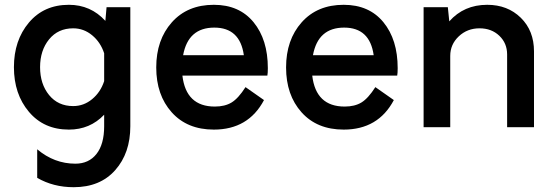

<svg xmlns="http://www.w3.org/2000/svg" viewBox="-20 -530 2310 800"><path d="M424 -500H523V-4Q523 108 460 179Q397 250 287 250Q202 250 135 211V92Q206 152 294 152Q350 152 382 111.5Q414 71 414 -4V-52Q355 10 267 10Q163 10 100.5 -64Q38 -138 38 -250Q38 -362 100.5 -436Q163 -510 267 -510Q358 -510 419 -443ZM285 -88Q329 -88 364 -117Q399 -146 414 -192V-308Q399 -354 364 -383Q329 -412 285 -412Q222 -412 184.5 -366Q147 -320 147 -250Q147 -180 184.5 -134Q222 -88 285 -88Z M1096 -246Q1096 -225 1094 -215H740Q755 -86 875 -86Q917 -86 945 -103Q973 -120 1003 -167L1080 -113Q1015 10 871 10Q760 10 695.5 -62Q631 -134 631 -249Q631 -364 696 -437Q761 -510 871 -510Q977 -510 1036.5 -437.5Q1096 -365 1096 -246ZM873 -415Q764 -415 743 -300H996Q980 -415 873 -415Z M1637 -246Q1637 -225 1635 -215H1281Q1296 -86 1416 -86Q1458 -86 1486 -103Q1514 -120 1544 -167L1621 -113Q1556 10 1412 10Q1301 10 1236.5 -62Q1172 -134 1172 -249Q1172 -364 1237 -437Q1302 -510 1412 -510Q1518 -510 1577.5 -437.5Q1637 -365 1637 -246ZM1414 -415Q1305 -415 1284 -300H1537Q1521 -415 1414 -415Z M2010 -510Q2095 -510 2150 -456Q2205 -402 2205 -316V0H2093V-303Q2093 -350 2060.5 -381Q2028 -412 1978 -412Q1927 -412 1891.5 -378.5Q1856 -345 1856 -297V0H1745V-500H1846L1852 -441Q1913 -510 2010 -510Z"/></svg>

Font: Orkney Medium
Style: Regular
Weight: 500
Designer: Samuel Oakes and Alfredo Marco Pradil
Foundry: Alfredo Marco Pradil
Version: 1.0; ttfautohint (v1.5)